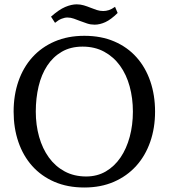

<svg xmlns="http://www.w3.org/2000/svg" viewBox="-20 -835 762 867"><path d="M41.5 -331.1Q41.5 -405.3 63.2 -468Q85 -530.8 126.2 -576.4Q167.5 -622.1 226.8 -647.7Q286.1 -673.3 360.8 -673.3Q437 -673.3 496.3 -647.7Q555.7 -622.1 596.4 -576.4Q637.2 -530.8 658.7 -468Q680.2 -405.3 680.2 -331.1Q680.2 -256.8 658.2 -194.1Q636.2 -131.3 594.7 -85.4Q553.2 -39.6 494.1 -13.9Q435.1 11.7 360.8 11.7Q285.2 11.7 225.8 -13.9Q166.5 -39.6 125.5 -85.4Q84.5 -131.3 63 -194.1Q41.5 -256.8 41.5 -331.1ZM141.6 -331.1Q141.6 -270.5 156.7 -217Q171.9 -163.6 200.7 -123.8Q229.5 -84 272 -61Q314.5 -38.1 369.1 -38.1Q418.9 -38.1 458 -61Q497.1 -84 524.2 -123.8Q551.3 -163.6 565.7 -217Q580.1 -270.5 580.1 -331.1Q580.1 -391.6 565.4 -445.1Q550.8 -498.5 522 -538.3Q493.2 -578.1 450.7 -601.3Q408.2 -624.5 353 -624.5Q298.8 -624.5 259 -601.3Q219.2 -578.1 193.1 -538.3Q167 -498.5 154.3 -445.1Q141.6 -391.6 141.6 -331.1ZM511.2 -776.4Q481 -746.6 455.8 -735.1Q430.7 -723.6 407.2 -723.6Q389.6 -723.6 373.8 -728.8Q357.9 -733.9 343 -739.7Q328.1 -745.6 313.7 -750.7Q299.3 -755.9 284.7 -755.9Q272 -755.9 257.8 -750.2Q243.7 -744.6 228.5 -731.9L210.4 -759.8Q246.1 -791.5 274.4 -803.5Q302.7 -815.4 326.2 -815.4Q343.3 -815.4 358.6 -810.8Q374 -806.2 388.4 -800.3Q402.8 -794.4 417 -789.8Q431.2 -785.2 446.3 -785.2Q458.5 -785.2 471.4 -789.3Q484.4 -793.5 499.5 -804.2Z"/></svg>

Font: PT Astra Serif
Style: Regular
Weight: 400
Designer: A.Korolkova, I. Chaeva
Foundry: ParaType Ltd
Version: Version 1.002